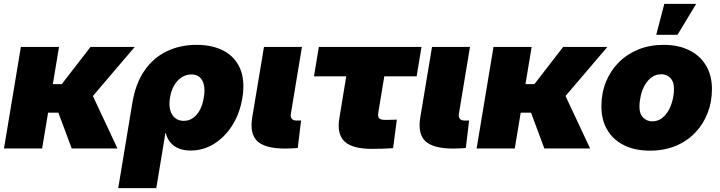

<svg xmlns="http://www.w3.org/2000/svg" viewBox="-20 -764 3705 988"><path d="M283.7 -522.5 196.8 0H0.5L87.4 -522.5ZM673.3 -522.5 384.8 -184.1H201.7L210.9 -331.1H297.9L445.8 -522.5ZM349.1 0 276.4 -194.8 455.6 -274.9 584.5 0Z M588.4 204.1 660.6 -231.9Q677.2 -334 723.4 -400.6Q769.5 -467.3 838.4 -500.2Q907.2 -533.2 991.2 -533.2Q1074.2 -533.2 1132.3 -502Q1190.4 -470.7 1216.1 -409.7Q1241.7 -348.6 1227.1 -259.3Q1213.4 -178.2 1174.6 -117.7Q1135.7 -57.1 1080.6 -23.2Q1025.4 10.7 961.4 10.7Q926.3 10.7 899.9 0Q873.5 -10.7 856.9 -30.8Q840.3 -50.8 833 -79.1H831.1L784.2 204.1ZM925.3 -142.1Q952.1 -142.1 973.1 -156.7Q994.1 -171.4 1008.5 -198.2Q1022.9 -225.1 1028.8 -262.2Q1035.2 -298.8 1029.5 -325.4Q1023.9 -352.1 1007.8 -366.5Q991.7 -380.9 964.8 -380.9Q938.5 -380.9 915.5 -366.5Q892.6 -352.1 876.7 -325.4Q860.8 -298.8 855 -262.2Q848.6 -225.6 855.7 -198.5Q862.8 -171.4 880.9 -156.7Q898.9 -142.1 925.3 -142.1Z M1447.8 0.5Q1345.2 0.5 1304.7 -37.1Q1264.2 -74.7 1277.8 -159.2L1338.4 -522.5H1533.7L1476.6 -177.7Q1474.1 -161.1 1481.9 -152.3Q1489.7 -143.6 1507.3 -143.6Q1513.7 -143.6 1519.3 -143.8Q1524.9 -144 1529.3 -144L1512.2 -2.4Q1498.5 -1.5 1482.2 -0.5Q1465.8 0.5 1447.8 0.5Z M1892.6 2Q1793 2 1752.9 -36.1Q1712.9 -74.2 1726.1 -154.8L1761.7 -371.1H1595.7L1620.6 -522.5H2148.9L2124 -371.1H1957.5L1926.8 -185.5Q1923.3 -164.1 1930.7 -155.5Q1938 -147 1963.4 -147Q1977.5 -147 1993.4 -147.5Q2009.3 -147.9 2022 -148.4L2002.9 -1.5Q1974.6 0.5 1947 1.2Q1919.4 2 1892.6 2Z M2312.5 0.5Q2210 0.5 2169.4 -37.1Q2128.9 -74.7 2142.6 -159.2L2203.1 -522.5H2398.4L2341.3 -177.7Q2338.9 -161.1 2346.7 -152.3Q2354.5 -143.6 2372.1 -143.6Q2378.4 -143.6 2384 -143.8Q2389.6 -144 2394 -144L2377 -2.4Q2363.3 -1.5 2346.9 -0.5Q2330.6 0.5 2312.5 0.5Z M2715.8 -522.5 2628.9 0H2432.6L2519.5 -522.5ZM3105.5 -522.5 2816.9 -184.1H2633.8L2643.1 -331.1H2730L2877.9 -522.5ZM2781.2 0 2708.5 -194.8 2887.7 -274.9 3016.6 0Z M3324.2 11.2Q3247.1 11.2 3191.2 -16.6Q3135.3 -44.4 3105 -95.5Q3074.7 -146.5 3074.7 -216.3Q3074.7 -284.2 3097.9 -342Q3121.1 -399.9 3163.6 -442.6Q3206.1 -485.4 3264.6 -509.3Q3323.2 -533.2 3394.5 -533.2Q3471.7 -533.2 3527.6 -505.1Q3583.5 -477.1 3613.5 -426Q3643.6 -375 3643.6 -305.2Q3643.6 -240.7 3621.8 -183.6Q3600.1 -126.5 3558.6 -82.5Q3517.1 -38.6 3458 -13.7Q3398.9 11.2 3324.2 11.2ZM3336.4 -139.6Q3364.7 -139.6 3386 -155.8Q3407.2 -171.9 3420.9 -197Q3434.6 -222.2 3441.4 -251.5Q3448.2 -280.8 3448.2 -308.1Q3448.2 -333 3439.2 -349.4Q3430.2 -365.7 3415.3 -373.8Q3400.4 -381.8 3382.3 -381.8Q3354 -381.8 3332.8 -366Q3311.5 -350.1 3297.6 -325Q3283.7 -299.8 3277.1 -270.5Q3270.5 -241.2 3270.5 -214.4Q3270.5 -176.8 3290.3 -158.2Q3310.1 -139.6 3336.4 -139.6ZM3356.9 -585 3398.4 -744.1H3562.5L3466.3 -585Z"/></svg>

Font: Inter 28pt Black
Style: Italic
Weight: 900
Italic angle: -9.3988°
Designer: Rasmus Andersson
Foundry: rsms
Version: Version 4.001;git-66647c0bb